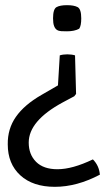

<svg xmlns="http://www.w3.org/2000/svg" viewBox="-20 -518 422 742"><path d="M366 157Q277 204 192 204Q107 204 58.5 159.5Q10 115 10 40Q9 -20 41.5 -66.5Q74 -113 140 -151L204 -188L211 -304Q217 -306 224.5 -307Q232 -308 240 -308Q248 -308 256 -307Q264 -306 270 -304L274 -155L267 -146L222 -122Q91 -51 91 33Q91 79 119.5 107.5Q148 136 202 136Q260 136 339 98Q363 122 366 157ZM286 -407Q277 -402 265 -399.5Q253 -397 239 -397Q227 -397 217 -397.5Q207 -398 200 -402.5Q193 -407 189 -417.5Q185 -428 185 -447Q185 -483 198.5 -490.5Q212 -498 239 -498Q266 -498 280 -490.5Q294 -483 294 -447Q294 -418 286 -407Z"/></svg>

Font: Signika
Style: Light
Weight: 300
Designer: Anna Giedrys
Foundry: Anna Giedrys
Version: Version 1.001